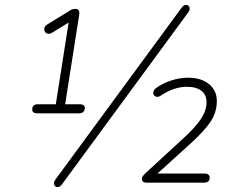

<svg xmlns="http://www.w3.org/2000/svg" viewBox="-20 -743 957 781"><path d="M111 -298Q111 -308 117 -313.5Q123 -319 133 -319H207L262 -669L293 -672L192 -610Q179 -602 169.5 -607.5Q160 -613 160 -624.5Q160 -636 173 -644L261 -698Q268 -703 274 -705Q280 -707 287 -707Q296 -707 300 -700.5Q304 -694 302 -682L245 -319H305Q315 -319 320 -315Q325 -311 325 -304Q325 -294 319 -288Q313 -282 303 -282H131Q121 -282 116 -286Q111 -290 111 -298ZM205 -12 719 -712Q727 -723 737 -723Q747 -723 750.5 -713.5Q754 -704 746 -693L232 7Q224 18 214 18Q204 18 200.5 8.5Q197 -1 205 -12ZM557 -16Q557 -21 560.5 -26Q564 -31 569 -36L732 -186Q775 -226 797 -258.5Q819 -291 820 -325Q821 -356 800 -373Q779 -390 741 -390Q687 -390 634 -354Q622 -346 612.5 -350.5Q603 -355 603.5 -366Q604 -377 615 -385Q643 -405 677.5 -416Q712 -427 747 -427Q782 -427 808.5 -414.5Q835 -402 849 -380Q863 -358 862 -329Q861 -283 834.5 -245Q808 -207 756 -160L604 -22V-37H813Q823 -37 828 -32.5Q833 -28 833 -20Q833 -10 827 -5Q821 0 811 0H577Q567 0 562 -4Q557 -8 557 -16Z"/></svg>

Font: SN Pro Thin
Style: Italic
Weight: 200
Italic angle: -9°
Designer: Tobias Whetton
Foundry: Supernotes
Version: Version 1.003;Glyphs 3.3 (3324)